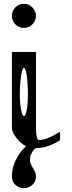

<svg xmlns="http://www.w3.org/2000/svg" viewBox="-20 -770 372 998"><path d="M148.4 -643.6Q130.9 -625 104.5 -625Q77.1 -625 59.6 -643.6Q42 -662.1 42 -687.5Q42 -712.9 59.6 -731.4Q77.1 -750 104.5 -750Q130.9 -750 148.4 -731.4Q167 -710.9 167 -687.5Q167 -664.1 148.4 -643.6ZM125 -281.2Q125 -335 119.1 -376Q113.3 -417 104.5 -417Q95.7 -417 89.8 -376Q83 -328.1 83 -281.2Q83 -234.4 89.8 -198.2Q95.7 -167 104.5 -167Q113.3 -167 119.1 -198.2Q125 -228.5 125 -281.2ZM167 -500V-110.4Q167 -42 182.6 -42Q221.7 -42 292 -85V-41Q226.6 0 167 0Q112.3 0 77.1 -39.1Q42 -78.1 42 -103.5V-500ZM167 145.5Q167 174.8 147.5 191.4Q127.9 208 104.5 208Q80.1 208 60.5 191.4Q42 175.8 42 145.5Q42 88.9 79.1 32.2Q100.6 0 127.9 -20.5Q158.2 -43 167 -43V1Q159.2 1 147.5 20.5Q135.7 39.1 135.7 64.5Q135.7 78.1 151.4 103.5Q167 128.9 167 145.5Z"/></svg>

Font: okolaksMetalik
Style: bold
Weight: 700
Width: 7
Version: Version 0.6